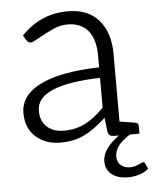

<svg xmlns="http://www.w3.org/2000/svg" viewBox="-50 -553 614 764"><g transform="rotate(-5 256.5 -170.5)"><path d="M513 142Q499 155 477 162Q455 169 431 169Q390 169 366 150Q342 131 342 98Q342 71 361 45.5Q380 20 409 0H389Q369 0 365 -17L358 -75Q313 -33 271.5 -12.5Q230 8 175 8Q116 8 77 -26.5Q38 -61 38 -123Q38 -155 56 -182Q74 -209 111 -229Q192 -273 354 -277V-324Q354 -389 325.5 -423.5Q297 -458 243 -458Q216 -458 188 -446Q160 -434 127 -415Q120 -411 112 -407Q104 -403 96 -399H93Q82 -399 75 -410L63 -430Q104 -471 149 -490.5Q194 -510 250 -510Q330 -510 373 -460Q416 -410 416 -324V-55L478 -45Q491 -44 491 -29V0H453Q391 38 391 83Q391 105 405.5 117.5Q420 130 443 130Q458 130 475 122.5Q492 115 495 114Q497 114 499.5 115.5Q502 117 503 119ZM354 -235Q100 -228 100 -126Q100 -83 126 -60.5Q152 -38 192 -38Q241 -38 278.5 -57.5Q316 -77 354 -116Z"/></g></svg>

Font: Aleo Light
Style: Regular
Weight: 300
Designer: Alessio Laiso
Foundry: Alessio Laiso
Version: Version 2.000